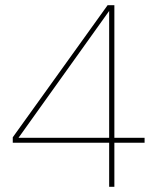

<svg xmlns="http://www.w3.org/2000/svg" viewBox="-20 -717 600 737"><path d="M399 -169H29V-190L393 -697H419V-188H535V-169H419V0H399ZM399 -188V-675L51 -188Z"/></svg>

Font: Hanken Grotesk Thin
Style: Regular
Weight: 100
Designer: Alfredo Marco Pradil
Foundry: Hanken Design Co.
Version: Version 3.014